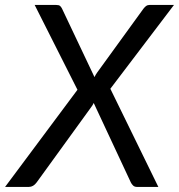

<svg xmlns="http://www.w3.org/2000/svg" viewBox="-55 -736 705 756"><path d="M250 -382.5 81.5 -716.5H166Q176.5 -716.5 181 -713Q185.5 -709.5 189 -702.5L317 -432.5Q321.5 -442 328 -451L510 -702Q515.5 -709 520.8 -712.8Q526 -716.5 533.5 -716.5H630L379.5 -386.5L568.5 0H484.5Q474.5 0 468.8 -5.8Q463 -11.5 460 -18L314 -330.5Q310 -322 305 -315.5L89.5 -18Q76.5 0 58.5 0H-35Z"/></svg>

Font: Lato TR
Style: Italic
Weight: 400
Italic angle: -12°
Designer: Lukasz Dziedzic
Foundry: tyPoland Lukasz Dziedzic
Version: Version 1.104 2013